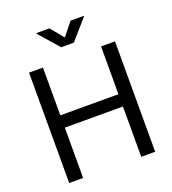

<svg xmlns="http://www.w3.org/2000/svg" viewBox="-165 -1065 1066 1189"><g transform="rotate(-20 368.5 -471.0)"><path d="M85.4 0V-727.5H177.2V-412.6H560.1V-727.5H651.9V0H560.1V-331.5H177.2V0ZM297.9 -941.9 368.2 -856 437.5 -941.9H524.4V-938L409.7 -807.1H326.2L211.9 -938V-941.9Z"/></g></svg>

Font: Inter 17pt
Style: Regular
Weight: 400
Version: Version 4.001;git-66647c0bb